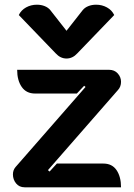

<svg xmlns="http://www.w3.org/2000/svg" viewBox="-20 -797 570 817"><path d="M35 -55Q35 -73 46 -86L344 -427L338 -432L307 -399H129Q92 -399 72.5 -427Q53 -455 53 -500H444Q467 -500 481 -484.5Q495 -469 495 -449Q495 -428 482 -414L184 -73L191 -67L222 -101H420Q457 -101 476 -73Q495 -45 495 0H85Q62 0 48.5 -16.5Q35 -33 35 -55ZM332 -754Q341 -765 356 -771Q371 -777 389 -777Q414 -777 435 -765.5Q456 -754 466 -733L309 -570Q289 -548 263 -548Q237 -548 217 -570L60 -733Q70 -754 91 -765.5Q112 -777 137 -777Q155 -777 170 -771Q185 -765 194 -754L263 -666Z"/></svg>

Font: K2D ExtraBold
Style: Regular
Weight: 800
Designer: Katatrad Aksorn Co.,Ltd.
Foundry: Cadson Demak Co.,Ltd.
Version: Version 1.000; ttfautohint (v1.6)